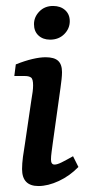

<svg xmlns="http://www.w3.org/2000/svg" viewBox="-20 -617 301 644"><path d="M109 7Q54 7 54 -50Q54 -68 57 -91Q60 -114 64 -137L85 -280Q88 -297 89.5 -309Q91 -321 91 -331Q91 -352 84 -357Q77 -362 64 -362H28L33 -401Q63 -413 88.5 -419Q114 -425 133 -425Q162 -425 175 -413Q188 -401 188 -375Q188 -365 186.5 -351Q185 -337 183 -323L157 -137Q155 -122 153 -107Q151 -92 151 -82Q151 -65 163 -65Q172 -65 187 -72.5Q202 -80 225 -93L243 -57Q214 -27 177.5 -10Q141 7 109 7ZM148 -484Q124 -484 109 -498Q94 -512 94 -536Q94 -560 112 -578.5Q130 -597 158 -597Q183 -597 198.5 -583Q214 -569 214 -546Q214 -521 195.5 -502.5Q177 -484 148 -484Z"/></svg>

Font: Rasa Medium
Style: Italic
Weight: 500
Italic angle: -7.10001°
Designer: Anna Giedrys (Yrsa+Rasa design), David Brezina (Yrsa art-direction, Rasa art-direction, design)
Foundry: Rosetta Type Foundry
Version: Version 2.004